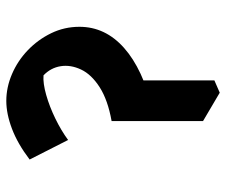

<svg xmlns="http://www.w3.org/2000/svg" viewBox="-74 -604 717 609"><g transform="rotate(-90 284.5 -299.5)"><path d="M243 -174 205 -304Q272 -316 312.5 -342Q353 -368 368.5 -401Q384 -434 379 -465.5Q374 -497 350 -520Q325 -522 288 -511.5Q251 -501 213 -482.5Q175 -464 145 -442L83 -564Q133 -602 180.5 -620Q228 -638 269 -638Q312 -638 354 -620Q396 -602 429.5 -570Q463 -538 483.5 -496Q504 -454 504 -406Q504 -324 437 -264.5Q370 -205 243 -174ZM295 39 205 -14V-304L334 -242V22Z"/></g></svg>

Font: Eczar SemiBold
Style: Regular
Weight: 600
Designer: Vaibhav Singh
Foundry: Rosetta Type Foundry
Version: Version 2.000